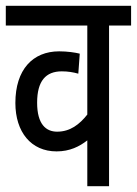

<svg xmlns="http://www.w3.org/2000/svg" viewBox="-20 -642 472 662"><path d="M432 -554V-622H0V-554H281V-247C254 -213 222 -188 177 -188C139 -188 108 -213 108 -288C108 -363 138 -396 193 -396C214 -396 232 -393 250 -388L255 -457C239 -461 212 -465 184 -465C93 -465 33 -402 33 -287C33 -187 87 -120 175 -120C221 -120 254 -137 281 -158V0H356V-554Z"/></svg>

Font: Noto Sans ExtraCondensed
Style: Italic
Weight: 400
Width: 2
Italic angle: -12°
Designer: Monotype Design Team
Foundry: Monotype Imaging Inc.
Version: Version 2.013